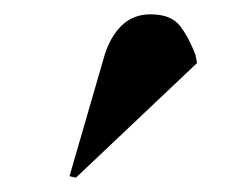

<svg xmlns="http://www.w3.org/2000/svg" viewBox="-20 -767 350 268"><path d="M86 -519 77 -521 126 -690Q134 -716 150 -731.5Q166 -747 190 -747Q219 -747 231.5 -730.5Q244 -714 253 -690L255 -679Z"/></svg>

Font: Literata 72pt ExtraBold
Style: Italic
Weight: 800
Italic angle: -2°
Designer: Latin by Veronika Burian and Jose Scaglione. Greek by Irene Vlachou. Cyrillic by Vera Evstafieva
Foundry: TypeTogether
Version: Version 3.002